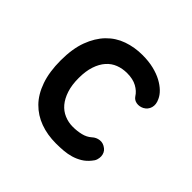

<svg xmlns="http://www.w3.org/2000/svg" viewBox="-142 -717 884 884"><g transform="rotate(45 300.0 -275.0)"><path d="M69 -276Q69 -352 89 -405.5Q109 -459 142.5 -493.5Q176 -528 221.5 -544Q267 -560 318 -560Q359 -560 391.5 -552Q424 -544 448 -531Q472 -518 488.5 -502Q505 -486 513 -468Q525 -443 519 -422Q513 -401 493 -390Q475 -381 457 -384Q439 -387 429 -402Q416 -423 390.5 -437Q365 -451 327 -451Q297 -451 271 -441Q245 -431 226 -409.5Q207 -388 196 -355Q185 -322 185 -277Q185 -232 196 -198.5Q207 -165 225.5 -143Q244 -121 270 -110Q296 -99 325 -99Q352 -99 377.5 -105Q403 -111 421 -127Q436 -141 456.5 -143.5Q477 -146 496 -131Q504 -125 508.5 -115.5Q513 -106 513.5 -95.5Q514 -85 510.5 -73.5Q507 -62 497 -51Q481 -31 461 -19Q441 -7 419 -0.5Q397 6 373 8Q349 10 324 10Q268 10 221.5 -7Q175 -24 141 -58.5Q107 -93 88 -147.5Q69 -202 69 -276Z"/></g></svg>

Font: Maple Mono NL SemiBold
Style: Regular
Weight: 600
Monospace: yes
Designer: subframe7536
Version: Version 7.000